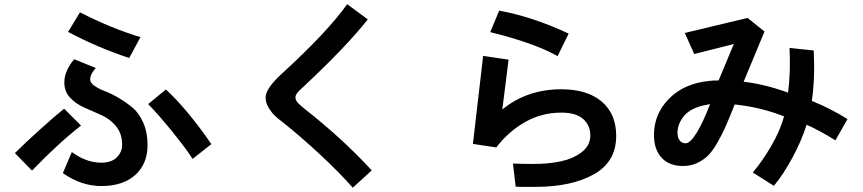

<svg xmlns="http://www.w3.org/2000/svg" viewBox="-20 -833 4040 899"><path d="M298.8 -683.6 354.5 -775.4Q498 -701.2 637.7 -659.2L585 -561.5Q436.5 -610.4 298.8 -683.6ZM274.4 -22.5 316.4 -121.1Q383.8 -71.3 454.1 -71.3Q502 -71.3 526.9 -96.2Q551.8 -121.1 551.8 -155.3Q551.8 -207 523.9 -241.2Q496.1 -275.4 456.1 -293.5Q416 -311.5 376.5 -328.6Q336.9 -345.7 309.1 -374.5Q281.2 -403.3 281.2 -447.3Q281.2 -500 327.1 -555.7L428.7 -514.6Q402.3 -486.3 402.3 -460.9Q402.3 -445.3 422.4 -431.2Q442.4 -417 472.2 -405.8Q502 -394.5 536.6 -374Q571.3 -353.5 601.1 -328.6Q630.9 -303.7 650.9 -258.3Q670.9 -212.9 670.9 -154.3Q670.9 -65.4 613.3 -13.7Q555.7 38.1 454.1 38.1Q360.4 38.1 274.4 -22.5ZM49.8 -116.2Q95.7 -162.1 169.4 -228.5Q243.2 -294.9 280.3 -324.2L359.4 -245.1Q252 -161.1 129.9 -34.2ZM673.8 -345.7 756.8 -414.1Q856.4 -322.3 969.7 -158.2L881.8 -88.9Q853.5 -133.8 788.6 -214.4Q723.6 -294.9 673.8 -345.7Z M1223.6 -376Q1223.6 -418 1296.9 -485.4Q1514.6 -684.6 1605.5 -813.5L1702.1 -742.2Q1600.6 -613.3 1397.5 -423.8Q1363.3 -394.5 1363.3 -377.9Q1363.3 -364.3 1374 -352.1Q1384.8 -339.8 1415 -316.4Q1586.9 -180.7 1720.7 -35.2L1631.8 45.9Q1569.3 -25.4 1476.1 -111.8Q1382.8 -198.2 1303.7 -260.7Q1280.3 -278.3 1265.6 -292.5Q1251 -306.6 1237.3 -329.6Q1223.6 -352.5 1223.6 -376Z M2194.3 -159.2 2242.2 -571.3 2361.3 -553.7 2332 -320.3Q2447.3 -415 2608.4 -415Q2729.5 -415 2797.4 -357.4Q2865.2 -299.8 2865.2 -196.3Q2865.2 -75.2 2760.3 -16.6Q2655.3 42 2486.3 42Q2475.6 42 2441.4 42Q2407.2 42 2394.5 41L2381.8 -67.4Q2415 -65.4 2478.5 -65.4Q2550.8 -65.4 2608.4 -78.1Q2666 -90.8 2705.1 -121.6Q2744.1 -152.3 2744.1 -199.2Q2744.1 -246.1 2710.4 -275.9Q2676.8 -305.7 2608.4 -305.7Q2516.6 -305.7 2439 -261.7Q2361.3 -217.8 2303.7 -142.6ZM2275.4 -682.6 2317.4 -783.2Q2472.7 -754.9 2642.6 -675.8L2590.8 -570.3Q2481.4 -631.8 2275.4 -682.6Z M3042 -201.2Q3042 -298.8 3112.3 -370.6Q3182.6 -442.4 3300.8 -454.1Q3323.2 -457 3344.7 -456.1L3416 -627L3230.5 -580.1L3186.5 -678.7L3480.5 -749L3559.6 -685.5L3461.9 -450.2Q3558.6 -439.5 3669.9 -399.4Q3682.6 -497.1 3676.8 -608.4L3790 -596.7Q3796.9 -465.8 3781.2 -360.4Q3869.1 -325.2 3948.2 -275.4L3891.6 -175.8Q3818.4 -221.7 3756.8 -249Q3733.4 -174.8 3690.9 -95.7Q3648.4 -16.6 3603.5 37.1L3504.9 -25.4Q3548.8 -77.1 3590.3 -147.9Q3631.8 -218.8 3651.4 -288.1Q3539.1 -332 3419.9 -343.8Q3395.5 -281.2 3377.9 -241.7Q3360.4 -202.1 3337.9 -163.1Q3315.4 -124 3293.5 -103Q3271.5 -82 3242.2 -68.8Q3212.9 -55.7 3177.7 -55.7Q3113.3 -55.7 3077.6 -94.7Q3042 -133.8 3042 -201.2ZM3152.3 -210.9Q3152.3 -188.5 3162.6 -175.3Q3172.9 -162.1 3189.5 -162.1Q3211.9 -162.1 3242.2 -211.4Q3272.5 -260.7 3304.7 -345.7Q3259.8 -336.9 3254.9 -334Q3203.1 -318.4 3177.7 -283.7Q3152.3 -249 3152.3 -210.9Z"/></svg>

Font: Gothic A1
Style: Bold
Weight: 700
Version: Version 2.50